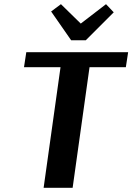

<svg xmlns="http://www.w3.org/2000/svg" viewBox="-20 -900 634 920"><path d="M594 -650 583 -578H409L328 0H189L270 -578H95L106 -650ZM321 -707 225 -845 272 -880 367 -787 488 -880 525 -841 391 -707Z"/></svg>

Font: Arsenal
Style: Bold Italic
Weight: 700
Italic angle: -9°
Designer: Andrij Shevchenko
Foundry: Stairsfor.com
Version: Version 1.000